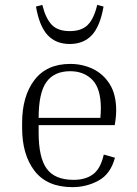

<svg xmlns="http://www.w3.org/2000/svg" viewBox="-20 -760 563 790"><path d="M453 -111Q435 -44 385.5 -17Q336 10 278 10Q174 10 122.5 -56.5Q71 -123 71 -234V-254Q71 -364 121.5 -430.5Q172 -497 269 -497Q320 -497 363 -476Q406 -455 432 -413Q458 -371 458 -306Q458 -278 452 -245H139V-214Q139 -111 172.5 -65.5Q206 -20 283 -20Q332 -20 363 -43Q394 -66 407 -124ZM269 -467Q203 -467 171 -422.5Q139 -378 139 -275H393Q394 -287 394.5 -296.5Q395 -306 395 -314Q395 -396 360 -431.5Q325 -467 269 -467ZM267 -632Q316 -632 341.5 -658Q367 -684 380 -740L406 -733Q392 -652 358 -615.5Q324 -579 267 -579Q210 -579 176 -615.5Q142 -652 128 -733L154 -740Q168 -684 193 -658Q218 -632 267 -632Z"/></svg>

Font: Inria Serif Light
Style: Regular
Weight: 300
Designer: Black Foundry Team
Foundry: Black Foundry
Version: Version 1.000; ttfautohint (v1.8.3)